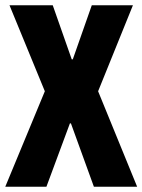

<svg xmlns="http://www.w3.org/2000/svg" viewBox="-25 -708 540 728"><path d="M-5 0 145 -362 11 -688H175L247 -483H251L323 -688H479L347 -362L495 0H331L244 -240H240L151 0Z"/></svg>

Font: Archivo ExtraCondensed ExtraBold
Style: Regular
Weight: 800
Width: 2
Designer: Hector Gatti
Foundry: Omnibus-Type
Version: Version 2.001